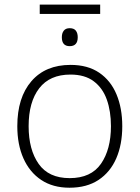

<svg xmlns="http://www.w3.org/2000/svg" viewBox="-20 -832 626 861"><path d="M528.3 -266.1Q528.3 -184.1 501.5 -122.1Q474.6 -60.1 421.9 -25.1Q369.1 9.8 291.5 9.8Q217.3 9.8 165 -24.9Q112.8 -59.6 85.2 -121.6Q57.6 -183.6 57.6 -266.1Q57.6 -394.5 120.8 -467.8Q184.1 -541 296.4 -541Q373.5 -541 425 -505.9Q476.6 -470.7 502.4 -408.9Q528.3 -347.2 528.3 -266.1ZM108.4 -266.1Q108.4 -161.1 153.3 -97.2Q198.2 -33.2 292.5 -33.2Q388.2 -33.2 432.9 -97.7Q477.5 -162.1 477.5 -266.1Q477.5 -333 459 -385.3Q440.4 -437.5 400.4 -467.5Q360.4 -497.6 295.9 -497.6Q203.1 -497.6 155.8 -436Q108.4 -374.5 108.4 -266.1ZM429.2 -811.5V-769.5H158.2V-811.5ZM292.5 -705.6Q311.5 -705.6 320.1 -694.6Q328.6 -683.6 328.6 -665Q328.6 -625 292.5 -625Q257.3 -625 257.3 -665Q257.3 -683.6 266.1 -694.6Q274.9 -705.6 292.5 -705.6Z"/></svg>

Font: Open Sans Light
Style: Regular
Weight: 300
Designer: Monotype Design Team
Foundry: Monotype Imaging Inc.
Version: Version 3.000; ttfautohint (v1.8.4)